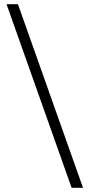

<svg xmlns="http://www.w3.org/2000/svg" viewBox="-20 -774 424 909"><path d="M319 115 11 -754H65L373 115Z"/></svg>

Font: Post Grotesk Light
Style: Light
Weight: 300
Version: Version 1.0